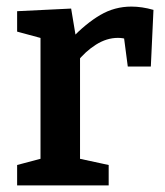

<svg xmlns="http://www.w3.org/2000/svg" viewBox="-20 -563 501 583"><path d="M32 0V-62L115 -84L103 -65V-465L117 -444L32 -467V-529L196 -537L212 -441L196 -445Q241 -492 284.5 -517.5Q328 -543 379 -543Q411 -543 446 -533L438 -361H368L354 -468L365 -444Q359 -446 352 -447Q345 -448 338 -448Q304 -448 271.5 -427.5Q239 -407 213 -374L223 -407V-65L208 -84L310 -62V0Z"/></svg>

Font: Bitter Thin SemiBold
Style: Regular
Weight: 600
Version: Version 2.002